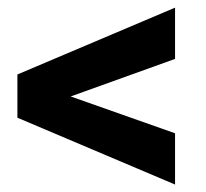

<svg xmlns="http://www.w3.org/2000/svg" viewBox="-20 -559 549 512"><path d="M168.5 -301.8 446.8 -203.6V-66.9L26.4 -245.1V-360.4L446.8 -538.6V-401.9Z"/></svg>

Font: SteelSelectRoboto
Style: Roboto-Bold
Weight: 700
Designer: Google
Version: Version 2.137; 2017